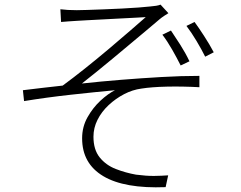

<svg xmlns="http://www.w3.org/2000/svg" viewBox="-20 -777 1040 830"><path d="M241 -737Q256 -735 273.5 -734Q291 -733 312 -733Q326 -733 356.5 -734Q387 -735 426.5 -736.5Q466 -738 506 -740Q546 -742 579 -744.5Q612 -747 629 -749Q643 -750 655 -752Q667 -754 674 -757L708 -720Q701 -716 689 -708Q677 -700 669 -693Q647 -674 614 -646.5Q581 -619 543.5 -587.5Q506 -556 468 -524.5Q430 -493 395.5 -465Q361 -437 334 -416Q416 -425 503.5 -432Q591 -439 677.5 -444Q764 -449 842 -449V-400Q768 -404 701.5 -402.5Q635 -401 591 -394Q553 -389 516.5 -370Q480 -351 449.5 -322.5Q419 -294 401.5 -259Q384 -224 384 -186Q384 -130 411 -96.5Q438 -63 480.5 -46.5Q523 -30 568 -22Q614 -16 647 -16.5Q680 -17 707 -19L696 32Q518 39 426.5 -15.5Q335 -70 335 -179Q335 -229 358.5 -270.5Q382 -312 414.5 -342Q447 -372 477 -387Q391 -379 286.5 -367.5Q182 -356 84 -340L79 -387Q120 -392 166.5 -397.5Q213 -403 251 -407Q296 -440 348 -481.5Q400 -523 451 -566Q502 -609 544 -645.5Q586 -682 610 -703Q596 -702 566 -700.5Q536 -699 498.5 -697Q461 -695 423.5 -693Q386 -691 356.5 -689.5Q327 -688 313 -687Q294 -686 275 -684.5Q256 -683 244 -682ZM719 -645Q736 -620 759 -584Q782 -548 799 -512L761 -494Q745 -526 724.5 -562Q704 -598 682 -627ZM821 -682Q838 -659 862 -622Q886 -585 904 -551L867 -532Q851 -564 829.5 -600Q808 -636 786 -665Z"/></svg>

Font: Noto Sans SC Thin Light
Style: Regular
Weight: 300
Version: Version 2.004-H2;hotconv 1.0.118;makeotfexe 2.5.65603